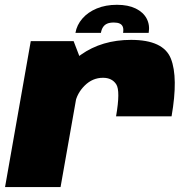

<svg xmlns="http://www.w3.org/2000/svg" viewBox="-34 -760 769 780"><path d="M437.5 -287.5H663Q690.5 -445.5 660.2 -521.8Q630 -598 498.5 -598Q380 -598 294.5 -537.5Q209 -477 193 -386.5L271 -340Q278.5 -381 310.2 -412.5Q342 -444 384.5 -444Q421 -444 438.2 -417.5Q455.5 -391 437.5 -287.5ZM-13.5 0H212L300.5 -500.5L265 -593H91ZM441 -740.5Q395 -740.5 359 -725.5Q323 -710.5 300.5 -684.5Q278 -658.5 272.5 -626.5H376Q378.5 -641 384.8 -650.2Q391 -659.5 401.5 -664Q412 -668.5 428.5 -668.5Q443.5 -668.5 452.5 -664.2Q461.5 -660 465 -650.8Q468.5 -641.5 466 -626.5H570Q575.5 -658.5 561.8 -684.5Q548 -710.5 517.2 -725.5Q486.5 -740.5 441 -740.5Z"/></svg>

Font: Anybody Black
Style: Italic
Weight: 900
Italic angle: -10°
Designer: Tyler Finck
Foundry: Etcetera Type Company
Version: Version 1.113;gftools[0.9.25]